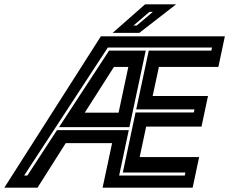

<svg xmlns="http://www.w3.org/2000/svg" viewBox="-72 -868 1074 888"><path d="M-52 0 394.5 -700H968L938 -558.5H663L634 -424H890L860 -282.5H604L574 -141.5H849L819 0H402.5L446.5 -206H232L101.5 0ZM39.5 -56H54.5L191.5 -266H523.5L479 -56H782.5L785.5 -70H496L555 -348H824.5L827.5 -362H558L616 -634H905.5L908.5 -648H426.5ZM201 -280 432.5 -634H602L526.5 -280ZM320 -347H476.5L521.5 -558.5H455ZM449 -716 599 -848H742.5L572.5 -716ZM545.5 -750H560.5L635 -813H619Z"/></svg>

Font: Tourney Expanded Regular
Style: Bold Italic
Weight: 700
Width: 7
Italic angle: -12°
Designer: Tyler Finck
Foundry: Etcetera Type Co
Version: Version 1.010; ttfautohint (v1.8.3)